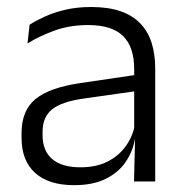

<svg xmlns="http://www.w3.org/2000/svg" viewBox="-20 -518 526 548"><path d="M423 0H362.5L365.5 -121.5L363 -131V-288.5V-321Q363 -384 331.2 -415.2Q299.5 -446.5 231.5 -446.5Q178.5 -446.5 135 -430.5Q91.5 -414.5 58.5 -394L64.5 -447.5Q82.5 -459 108 -470.8Q133.5 -482.5 166.8 -490.2Q200 -498 240 -498Q289 -498 323.8 -486Q358.5 -474 380.5 -451Q402.5 -428 412.8 -395.5Q423 -363 423 -322.5ZM191.5 10.5Q119 10.5 80.2 -24.5Q41.5 -59.5 41.5 -125V-138Q41.5 -202.5 81.2 -235.2Q121 -268 210 -281L373 -305L376 -259L217.5 -236.5Q155.5 -227.5 128.5 -205.8Q101.5 -184 101.5 -141.5V-132.5Q101.5 -87.5 129 -64Q156.5 -40.5 209.5 -40.5Q255 -40.5 287.2 -57Q319.5 -73.5 339.2 -101.2Q359 -129 365.5 -163.5L377.5 -120.5H365Q359 -86 338.8 -56Q318.5 -26 282.2 -7.8Q246 10.5 191.5 10.5Z"/></svg>

Font: Anek Malayalam Light
Style: Regular
Weight: 300
Version: Version 1.003